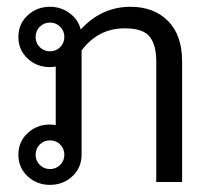

<svg xmlns="http://www.w3.org/2000/svg" viewBox="-20 -528 623 557"><path d="M154.6 -450.4Q142.5 -462.5 125 -462.5Q107.5 -462.5 95.4 -450.4Q83.3 -438.3 83.3 -420.8Q83.3 -403.3 95.4 -391.2Q107.5 -379.2 125 -379.2Q142.5 -379.2 154.6 -391.2Q166.7 -403.3 166.7 -420.8Q166.7 -438.3 154.6 -450.4ZM154.6 -108.8Q142.5 -120.8 125 -120.8Q107.5 -120.8 95.4 -108.8Q83.3 -96.7 83.3 -79.2Q83.3 -61.7 95.4 -49.6Q107.5 -37.5 125 -37.5Q142.5 -37.5 154.6 -49.6Q166.7 -61.7 166.7 -79.2Q166.7 -96.7 154.6 -108.8ZM214.2 -442.5Q275 -508.3 358.3 -508.3Q426.7 -508.3 467.5 -467.1Q508.3 -425.8 508.3 -350V0H433.3V-350Q433.3 -397.5 414.2 -421.7Q395 -445.8 341.7 -445.8Q265 -445.8 216.7 -381.7V-79.2Q216.7 -41.7 190 -16.7Q163.3 8.3 125 8.3Q86.7 8.3 60 -16.7Q33.3 -41.7 33.3 -79.2Q33.3 -116.7 60 -141.7Q86.7 -166.7 125 -166.7Q131.7 -166.7 141.7 -165V-335Q131.7 -333.3 125 -333.3Q86.7 -333.3 60 -358.3Q33.3 -383.3 33.3 -420.8Q33.3 -458.3 60 -483.3Q86.7 -508.3 125 -508.3Q156.7 -508.3 181.7 -490Q206.7 -471.7 214.2 -442.5Z"/></svg>

Font: BoonBaan
Style: Regular
Weight: 400
Designer: Sungsit Sawaiwan
Foundry: FontUni
Version: Version 2.0